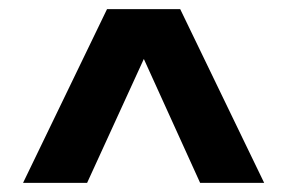

<svg xmlns="http://www.w3.org/2000/svg" viewBox="-20 -544 633 423"><path d="M562 -141.1H420.9L296.9 -414.1L171.9 -141.1H30.8L215.8 -523.9H377Z"/></svg>

Font: Montserrat-Arabic ExtraBold
Style: Regular
Weight: 800
Designer: Mohamed Gaber
Foundry: Kief Type Foundry
Version: Version 5.008;PS 005.008;hotconv 1.0.88;makeotf.lib2.5.64775